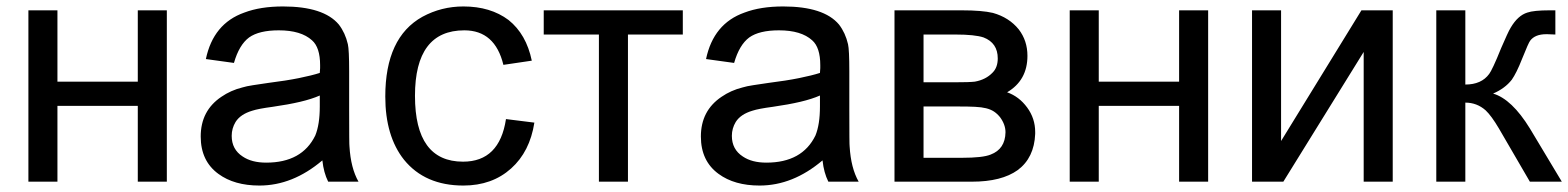

<svg xmlns="http://www.w3.org/2000/svg" viewBox="-20 -563 4860 595"><path d="M68 -531H158V-310H407V-531H497V0H407V-235H158V0H68Z M979 -66Q887 12 784 12Q706 12 657 -24Q602 -64 602 -140Q602 -220 666 -263Q695 -283 731 -292Q744 -296 764 -299Q784 -302 811 -306Q867 -313 906.5 -321Q946 -329 971 -337Q972 -346 972 -352Q972 -358 972 -361Q972 -416 947 -438Q913 -469 844 -469Q783 -469 752 -447Q721 -424 705 -368L618 -380Q641 -490 737 -524Q787 -543 857 -543Q983 -543 1030 -487Q1050 -461 1058 -426Q1062 -409 1062 -342V-223Q1062 -112 1063 -109Q1067 -42 1091 0H997Q983 -28 979 -66ZM971 -267Q946 -256 910 -247.5Q874 -239 825 -232Q780 -226 762 -220Q725 -209 710 -185Q698 -165 698 -142Q698 -100 732 -78Q760 -59 805 -59Q916 -59 957 -143Q971 -177 971 -233Z M1636 -183Q1622 -93 1564 -41Q1505 12 1416 12Q1297 12 1232 -68Q1174 -141 1174 -264Q1174 -447 1289 -511Q1348 -543 1416 -543Q1500 -543 1556 -501Q1611 -457 1628 -375L1540 -362Q1514 -469 1419 -469Q1266 -469 1266 -266Q1266 -62 1415 -62Q1528 -62 1548 -194Z M1665 -531H2096V-456H1926V0H1836V-456H1665Z M2529 -66Q2437 12 2334 12Q2256 12 2207 -24Q2152 -64 2152 -140Q2152 -220 2216 -263Q2245 -283 2281 -292Q2294 -296 2314 -299Q2334 -302 2361 -306Q2417 -313 2456.5 -321Q2496 -329 2521 -337Q2522 -346 2522 -352Q2522 -358 2522 -361Q2522 -416 2497 -438Q2463 -469 2394 -469Q2333 -469 2302 -447Q2271 -424 2255 -368L2168 -380Q2191 -490 2287 -524Q2337 -543 2407 -543Q2533 -543 2580 -487Q2600 -461 2608 -426Q2612 -409 2612 -342V-223Q2612 -112 2613 -109Q2617 -42 2641 0H2547Q2533 -28 2529 -66ZM2521 -267Q2496 -256 2460 -247.5Q2424 -239 2375 -232Q2330 -226 2312 -220Q2275 -209 2260 -185Q2248 -165 2248 -142Q2248 -100 2282 -78Q2310 -59 2355 -59Q2466 -59 2507 -143Q2521 -177 2521 -233Z M2752 -531H2960Q2992 -531 3016 -529Q3040 -527 3057 -523Q3107 -509 3137 -472Q3164 -437 3164 -390Q3164 -314 3101 -277Q3138 -264 3163 -230Q3188 -196 3188 -154V-148Q3185 -74 3134 -36Q3084 0 2992 0H2752ZM2842 -308H2938Q2961 -308 2977 -308.5Q2993 -309 3001 -310Q3035 -316 3056 -338Q3072 -354 3072 -382Q3072 -430 3028 -447Q3001 -456 2941 -456H2842ZM2842 -74H2961Q3026 -74 3050 -84Q3095 -101 3096 -153Q3096 -177 3079 -200Q3070 -211 3060 -217.5Q3050 -224 3036 -227.5Q3022 -231 3001.5 -232Q2981 -233 2951 -233H2842Z M3295 -531H3385V-310H3634V-531H3724V0H3634V-235H3385V0H3295Z M3860 -531H3950V-126L4199 -531H4296V0H4206V-402L3957 0H3860Z M4431 -531H4521V-301Q4571 -301 4595 -334Q4599 -339 4608.5 -359Q4618 -379 4632 -414Q4642 -437 4649.5 -453.5Q4657 -470 4662 -478Q4684 -515 4713 -524Q4733 -531 4782 -531H4800V-456L4775 -457H4772Q4737 -457 4722 -437Q4717 -431 4697 -381Q4688 -358 4680 -342Q4672 -326 4665 -316Q4644 -289 4607 -273Q4665 -256 4721 -165L4820 0H4721L4625 -165Q4602 -204 4584 -221Q4557 -245 4521 -245V0H4431Z"/></svg>

Font: MongolianScript
Style: Regular
Weight: 400
Designer: Bolorsoft LLC, NUM
Foundry: Bolorsoft LLC
Version: Version 3.2